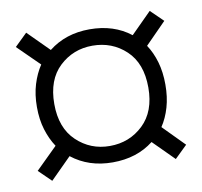

<svg xmlns="http://www.w3.org/2000/svg" viewBox="-59 -595 607 577"><g transform="rotate(-10 245.0 -307.0)"><path d="M245 -104Q172 -104 120 -145L56 -81L18 -118L84 -183Q68 -207 58.5 -238Q49 -269 49 -307Q49 -345 58.5 -376Q68 -407 84 -431L18 -496L56 -533L120 -469Q172 -510 245 -510Q319 -510 370 -470L433 -533L471 -496L407 -431Q423 -407 432 -376Q441 -345 441 -307Q441 -269 432 -238Q423 -207 407 -183L471 -118L433 -81L370 -144Q319 -104 245 -104ZM245 -154Q305 -154 347 -194Q389 -234 389 -307Q389 -381 347 -420.5Q305 -460 245 -460Q186 -460 144 -420.5Q102 -381 102 -307Q102 -234 144 -194Q186 -154 245 -154Z"/></g></svg>

Font: Haskoy Light
Style: Regular
Weight: 300
Designer: Ertekin Erdin
Foundry: Ertekin Erdin
Version: Version 2.000; ttfautohint (v1.8.4.7-5d5b)